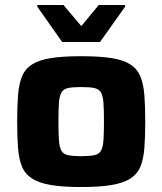

<svg xmlns="http://www.w3.org/2000/svg" viewBox="-20 -744 653 772"><path d="M306 8Q233 8 185 0Q137 -8 109 -26Q81 -44 68.5 -74Q56 -104 52.5 -149Q49 -194 49 -255Q49 -317 52.5 -361.5Q56 -406 68.5 -436.5Q81 -467 109 -485Q137 -503 185 -510.5Q233 -518 306 -518Q380 -518 428 -510.5Q476 -503 504 -485Q532 -467 544.5 -436.5Q557 -406 560.5 -361.5Q564 -317 564 -255Q564 -194 560.5 -149Q557 -104 544.5 -74Q532 -44 504 -26Q476 -8 428 0Q380 8 306 8ZM306 -116Q340 -116 359 -120Q378 -124 386 -138Q394 -152 396 -180Q398 -208 398 -255Q398 -303 396 -330.5Q394 -358 386 -372Q378 -386 359.5 -390Q341 -394 306 -394Q272 -394 253.5 -390Q235 -386 227 -372Q219 -358 217 -330.5Q215 -303 215 -255Q215 -208 217 -180Q219 -152 227 -138Q235 -124 254 -120Q273 -116 306 -116ZM230 -575 130 -717V-724H235L307 -639L377 -724H483V-717L382 -575Z"/></svg>

Font: Saira SemiExpanded
Style: Bold
Weight: 700
Width: 6
Designer: Hector Gatti with collaboration of the Omnibus-Type team
Foundry: Omnibus-Type
Version: Version 1.101